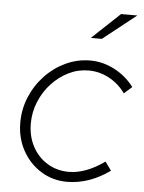

<svg xmlns="http://www.w3.org/2000/svg" viewBox="-52 -748 599 800"><g transform="rotate(5 247.5 -348.0)"><path d="M258 10Q198 10 149 -20.5Q100 -51 71.5 -103Q43 -155 43 -219Q43 -276 64.5 -327Q86 -378 123.5 -417.5Q161 -457 209.5 -479.5Q258 -502 312 -502Q364 -502 413 -476.5Q462 -451 495 -407L462 -378Q435 -416 394.5 -438Q354 -460 308 -460Q264 -460 224.5 -440.5Q185 -421 154 -387.5Q123 -354 105 -310.5Q87 -267 87 -219Q87 -166 109.5 -123.5Q132 -81 172 -56.5Q212 -32 262 -32Q297 -32 334.5 -46Q372 -60 411 -88L437 -52Q350 10 258 10ZM305 -596 422 -706H490L351 -596Z"/></g></svg>

Font: Red Hat Display
Style: Italic
Weight: 300
Italic angle: -12°
Designer: Pentagram, MCKL
Foundry: Pentagram, MCKL
Version: Version 1.023